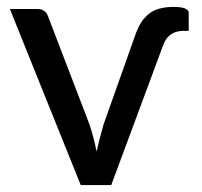

<svg xmlns="http://www.w3.org/2000/svg" viewBox="-20 -534 582 554"><path d="M301 0H213L8.5 -508H88.5Q100 -508 107.8 -502.2Q115.5 -496.5 118 -488.5L238 -175.5Q251.5 -135 258.5 -96.5Q267 -134 279 -175.5L366.5 -422Q378.5 -460 395.2 -480Q412 -500 433 -507Q454 -514 479 -514Q506.5 -514 515.5 -508.8Q524.5 -503.5 524.5 -499V-445H510Q466.5 -445 451.5 -405.5Z"/></svg>

Font: Verano Sans Medium
Style: Regular
Weight: 500
Designer: Lukasz Dziedzic with Adam Twardoch and Botio Nikoltchev
Foundry: tyPoland Lukasz Dziedzic
Version: Version 3.001;December 28, 2019;FontCreator 12.0.0.2547 64-b